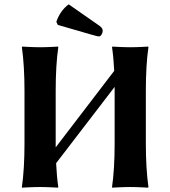

<svg xmlns="http://www.w3.org/2000/svg" viewBox="-20 -863 786 886"><path d="M93 -445V-200C93 -125 89 -54 81 0L82 3C82 3 130 0 165 0C199 0 247 3 247 3L249 0C244 -33 241 -70 239 -110L509 -462C509 -457 509 -451 509 -445V-200C509 -125 505 -54 497 0L498 3C498 3 546 0 581 0C615 0 663 3 663 3L665 0C657 -57 653 -125 653 -200V-445C653 -520 657 -592 665 -645L664 -648C664 -648 616 -645 581 -645C547 -645 499 -648 499 -648L497 -645C502 -612 505 -575 507 -536L237 -183C237 -189 237 -194 237 -200V-445C237 -520 241 -592 249 -645L248 -648C248 -648 200 -645 165 -645C131 -645 83 -648 83 -648L81 -645C89 -588 93 -520 93 -445ZM297 -843C270 -824 249 -791 240 -762L247 -748L399 -704C421 -698 430 -695 438 -695C446 -695 454 -711 454 -720C454 -727 452 -735 439 -744Z"/></svg>

Font: Libertinus Sans
Style: Bold
Weight: 700
Designer: Philipp H. Poll, Khaled Hosny
Foundry: Caleb Maclennan
Version: Version 7.050;RELEASE